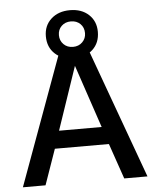

<svg xmlns="http://www.w3.org/2000/svg" viewBox="-57 -890 759 938"><g transform="rotate(-5 322.5 -421.0)"><path d="M628 0H514L454 -174H189L128 0H17L258 -660H388ZM217 -260H426L322 -569ZM321 -842Q378 -842 413 -809.5Q448 -777 448 -725Q448 -671 413 -638.5Q378 -606 321 -606Q264 -606 228.5 -638.5Q193 -671 193 -725Q193 -777 228.5 -809.5Q264 -842 321 -842ZM321 -787Q293 -787 275 -769.5Q257 -752 257 -725Q257 -698 275 -680Q293 -662 321 -662Q349 -662 367 -680Q385 -698 385 -724Q385 -752 367 -769.5Q349 -787 321 -787Z"/></g></svg>

Font: Kantumruy Pro Medium
Style: Regular
Weight: 500
Designer: Sovichet Tep
Foundry: Sovichet Tep
Version: Version 1.002